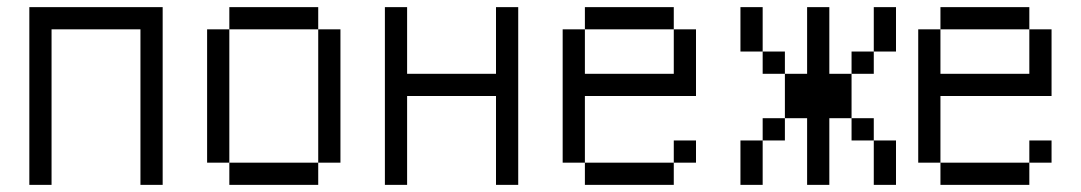

<svg xmlns="http://www.w3.org/2000/svg" viewBox="-20 -520 3040 540"><path d="M62.5 -500Q62.5 -500 62.5 0H125V-437.5H375V0H437.5Q437.5 0 437.5 -500Z M625 -62.5V0H875V-62.5ZM625 -62.5Q625 -62.5 625 -437.5H562.5Q562.5 -437.5 562.5 -62.5ZM875 -62.5H937.5Q937.5 -62.5 937.5 -437.5H875Q875 -437.5 875 -62.5ZM625 -437.5H875V-500H625Z M1062.5 -500Q1062.5 -500 1062.5 0H1125Q1125 0 1125 -250H1375Q1375 -250 1375 0H1437.5Q1437.5 0 1437.5 -500H1375V-312.5H1125V-500Z M1937.5 -62.5V-125H1875V-62.5H1625V0H1875V-62.5ZM1625 -62.5V-250H1937.5V-437.5H1875Q1875 -437.5 1875 -312.5H1625Q1625 -312.5 1625 -437.5H1562.5Q1562.5 -437.5 1562.5 -62.5ZM1625 -437.5H1875V-500H1625Z M2062.5 -125Q2062.5 -125 2062.5 0H2125Q2125 0 2125 -125ZM2250 -187.5V0H2312.5V-187.5H2375V-125H2437.5Q2437.5 -125 2437.5 0H2500Q2500 0 2500 -125H2437.5V-187.5H2375Q2375 -187.5 2375 -312.5H2312.5V-500H2250V-312.5H2187.5Q2187.5 -312.5 2187.5 -187.5H2125V-125H2187.5V-187.5ZM2187.5 -312.5V-375H2125V-312.5ZM2375 -312.5H2437.5V-375H2375ZM2125 -375Q2125 -375 2125 -500H2062.5Q2062.5 -500 2062.5 -375ZM2437.5 -375H2500Q2500 -375 2500 -500H2437.5Q2437.5 -500 2437.5 -375Z M2937.5 -62.5V-125H2875V-62.5H2625V0H2875V-62.5ZM2625 -62.5V-250H2937.5V-437.5H2875Q2875 -437.5 2875 -312.5H2625Q2625 -312.5 2625 -437.5H2562.5Q2562.5 -437.5 2562.5 -62.5ZM2625 -437.5H2875V-500H2625Z"/></svg>

Font: Unifont
Style: Regular
Weight: 500
Version: Version 13.0.05